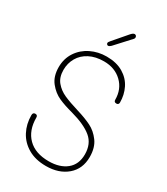

<svg xmlns="http://www.w3.org/2000/svg" viewBox="-217 -988 937 1079"><g transform="rotate(30 252.0 -448.0)"><path d="M52 -209Q52 -227 68 -227Q83 -227 83 -211Q83 -128 130.5 -80.5Q178 -33 265 -33Q337 -33 380 -68Q423 -103 423 -168Q423 -236 378 -273.5Q333 -311 242 -336Q188 -350 149 -367.5Q110 -385 80 -422.5Q50 -460 50 -520Q50 -575 78 -617.5Q106 -660 153 -683Q200 -706 255 -706Q319 -706 362.5 -680Q406 -654 427 -611.5Q448 -569 448 -519Q448 -513 444.5 -508.5Q441 -504 433 -504Q417 -504 417 -519Q417 -588 371.5 -631.5Q326 -675 255 -675Q201 -675 161.5 -654.5Q122 -634 101.5 -598.5Q81 -563 81 -520Q81 -472 105.5 -442.5Q130 -413 167 -396.5Q204 -380 267 -361Q320 -345 358.5 -326Q397 -307 425.5 -268.5Q454 -230 454 -169Q454 -92 401.5 -47Q349 -2 265 -2Q197 -2 149 -30Q101 -58 76.5 -105Q52 -152 52 -209ZM219 -774Q219 -780 229 -791L302 -876Q317 -894 327 -894Q333 -894 337 -890Q341 -886 341 -879Q341 -874 337.5 -869.5Q334 -865 331 -862Q328 -859 327 -858L248 -772Q238 -762 230 -762Q226 -762 222.5 -765.5Q219 -769 219 -774Z"/></g></svg>

Font: Mali ExtraLight
Style: Regular
Weight: 275
Version: Version 1.000; ttfautohint (v1.6)